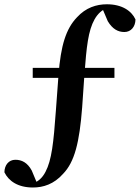

<svg xmlns="http://www.w3.org/2000/svg" viewBox="-29 -748 643 884"><path d="M122.6 115.3C170.4 115.3 219.4 99.8 261.3 52.5C314.6 -2.2 337 -92.9 349.3 -253.8L359.9 -407.5C369.4 -532.7 376.9 -606.6 406.6 -659.4C420.7 -683.9 439.2 -702.2 465.1 -711.2L476.6 -716.8L437.6 -720.1L467.2 -650.4C488.9 -614.1 514.4 -600.6 543.7 -600.6C574.5 -600.6 594.3 -625.4 594.8 -658.5C576.3 -698.8 531.8 -728.3 463.1 -728.3C415 -728.3 366 -712.9 325.2 -668.1C274.5 -615.2 250.8 -537.7 240.5 -404.1L228.3 -238.8C217.7 -90.9 208.9 -10.6 180.5 43.1C165.9 71.6 145.7 89.4 118.1 98.1L107.8 102.3L145.8 105.7L117.2 37.2C97.2 0.3 70.8 -12.4 41.7 -12.4C11.2 -12.4 -8.4 12.3 -8.7 45.2C10.9 85.8 53.9 115.3 122.6 115.3ZM121.7 -389.6H497.9V-435.5H121.7Z"/></svg>

Font: Source Han Serif CN VF
Style: Regular
Weight: 250
Designer: Ryoko NISHIZUKA 西塚涼子 (kana & ideographs); Frank Grießhammer (Latin, Greek & Cyrillic); Wenlong ZHANG 张文龙 (bopomofo); San
Foundry: Adobe
Version: Version 2.002;hotconv 1.1.0;makeotfexe 2.6.0